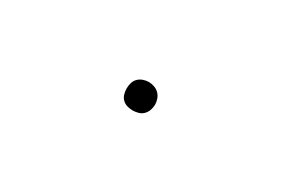

<svg xmlns="http://www.w3.org/2000/svg" viewBox="-5 -549 610 416"><g transform="rotate(30 300.0 -340.5)"><path d="M300 -305Q293 -305 286 -307Q279 -309 274 -314Q269 -319 267 -326Q265 -333 265 -340Q265 -347 267 -354Q269 -361 274 -366Q279 -371 286 -373.5Q293 -376 300 -376Q307 -376 314 -373.5Q321 -371 326 -366Q331 -361 333.5 -354Q336 -347 336 -340Q336 -333 333.5 -326Q331 -319 326 -314Q321 -309 314 -307Q307 -305 300 -305Z"/></g></svg>

Font: Iosevka Thin Extended
Style: Regular
Weight: 100
Width: 7
Monospace: yes
Designer: Belleve Invis
Foundry: Belleve Invis
Version: Version 32.5.0; ttfautohint (v1.8.4)